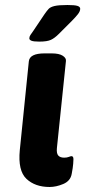

<svg xmlns="http://www.w3.org/2000/svg" viewBox="-20 -738 340 766"><path d="M178 8Q120 8 85.5 -24.5Q51 -57 59 -139L95 -493Q98 -525 158 -525H186Q216 -525 230.5 -515.5Q245 -506 243 -494L207 -147Q205 -126 212.5 -117.5Q220 -109 236 -109Q247 -109 254.5 -112Q262 -115 265 -115Q273 -115 273 -103Q273 -99 272 -84.5Q271 -70 266 -44Q261 -16 232.5 -4Q204 8 178 8ZM137 -572Q114 -572 105.5 -575.5Q97 -579 97 -585Q97 -592 101.5 -598.5Q106 -605 113 -615L158 -682Q167 -695 174 -702.5Q181 -710 197.5 -714Q214 -718 249 -718Q278 -718 289 -714.5Q300 -711 300 -703Q300 -693 290.5 -681Q281 -669 267 -655L214 -602Q198 -586 183 -579Q168 -572 137 -572Z"/></svg>

Font: Asap Expanded Expanded Regular
Style: Bold Italic
Weight: 700
Width: 7
Italic angle: -6°
Designer: Pablo Cosgaya
Foundry: Omnibus-Type
Version: Version 3.001; ttfautohint (v1.8.4.7-5d5b)